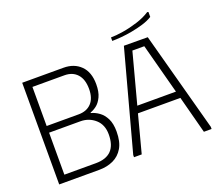

<svg xmlns="http://www.w3.org/2000/svg" viewBox="-137 -1048 1413 1242"><g transform="rotate(-20 569.5 -426.5)"><path d="M70 0H345Q400 0 443 -20Q486 -40 511 -82.5Q536 -125 536 -195Q536 -250 518.5 -284.5Q501 -319 474.5 -338Q448 -357 420 -364V-368Q440 -374 462.5 -391Q485 -408 501 -441.5Q517 -475 517 -528Q517 -611 472 -655.5Q427 -700 354 -700H70ZM123 -48V-337H338Q397 -337 439.5 -299.5Q482 -262 482 -195Q482 -121 446.5 -84.5Q411 -48 340 -48ZM123 -383V-652H343Q399 -652 431 -616.5Q463 -581 463 -515Q463 -451 431 -417Q399 -383 343 -383Z M585 0V-15L770 -700L934 -699L1119 -15V0H1066L998 -258H706L638 0ZM719 -306H985L893 -652H811ZM986 -853 994 -851V-817Q965 -799 927 -787.5Q889 -776 848.5 -768.5Q808 -761 772 -758Q736 -755 710 -755V-779Q744 -779 794 -787Q844 -795 896 -811.5Q948 -828 986 -853Z"/></g></svg>

Font: Phudu Light
Style: Regular
Weight: 300
Version: Version 1.005;gftools[0.9.23]